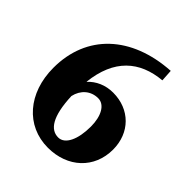

<svg xmlns="http://www.w3.org/2000/svg" viewBox="-201 -854 1003 1003"><g transform="rotate(45 300.0 -353.0)"><path d="M39 -300C39 -114 152 16 314 16C460 16 562 -80 562 -218C562 -342 475 -429 352 -429C295 -429 247 -407 213 -370C233 -555 334 -642 488 -656L484 -722C210 -705 39 -545 39 -300ZM210 -262C222 -317 263 -353 317 -353C365 -353 395 -298 395 -221C395 -126 364 -60 314 -60C257 -60 216 -115 210 -262Z"/></g></svg>

Font: LT Superior Serif ExtraBold
Style: Regular
Weight: 800
Designer: Daniel Lyons
Foundry: LyonsType
Version: Version 2.120;FEAKit 1.0